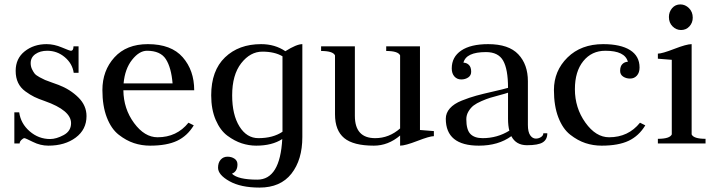

<svg xmlns="http://www.w3.org/2000/svg" viewBox="-20 -650 3238 870"><path d="M207 -20Q235 -20 268.5 -38Q302 -56 302 -92Q302 -150 183 -192Q154 -202 135.5 -211Q117 -220 95 -236Q73 -252 62 -275Q51 -298 51 -329Q51 -385 92 -417.5Q133 -450 191 -450Q225 -450 260.5 -435Q296 -420 301 -420Q313 -420 313 -440H336V-320H314Q308 -362 273.5 -391Q239 -420 194 -420Q162 -420 140.5 -405Q119 -390 119 -364Q119 -349 125 -336.5Q131 -324 137 -316.5Q143 -309 159.5 -300Q176 -291 184.5 -287.5Q193 -284 215.5 -276Q238 -268 246 -265Q298 -245 335 -208.5Q372 -172 372 -124Q372 -63 323 -26.5Q274 10 199 10Q163 10 129 -7Q95 -24 91 -24Q85 -24 77 -16Q69 -8 69 0H45V-141H67Q74 -90 114.5 -55Q155 -20 207 -20Z M539 -241Q540 -157 587.5 -92.5Q635 -28 694 -28Q781 -28 834 -94L858 -82Q829 -34 782.5 -12Q736 10 660 10Q622 10 587 -1.5Q552 -13 518 -39.5Q484 -66 464 -118Q444 -170 444 -242Q444 -330 498.5 -390Q553 -450 650 -450Q756 -450 808 -390.5Q860 -331 860 -241ZM540 -272H762Q756 -344 731.5 -382Q707 -420 646 -420Q611 -420 578.5 -379Q546 -338 540 -272Z M1350 -450V-29Q1350 74 1300.5 137Q1251 200 1156 200Q1071 200 1019.5 171Q968 142 968 110Q968 87 980 73.5Q992 60 1011 60Q1029 60 1042.5 69Q1056 78 1056 95Q1056 127 1031 137Q1058 164 1146 164Q1249 164 1259 -20Q1213 10 1141 10Q1108 10 1075.5 -0.5Q1043 -11 1010.5 -35Q978 -59 957.5 -106.5Q937 -154 937 -218Q937 -330 999.5 -390Q1062 -450 1163 -450Q1226 -450 1273 -418Q1324 -450 1350 -450ZM1260 -53V-65V-395Q1224 -416 1169 -416Q1114 -416 1073 -363.5Q1032 -311 1032 -218Q1032 -130 1065 -77Q1098 -24 1151 -24Q1217 -24 1260 -53Z M1883 -61Q1883 -61 1946 -56V-33Q1927 -33 1871.5 -11.5Q1816 10 1793 10V-36Q1739 10 1674 10Q1581 10 1539.5 -24.5Q1498 -59 1498 -132V-399Q1489 -419 1435 -419V-440H1588V-125Q1588 -24 1680 -24Q1743 -24 1793 -68V-399Q1784 -419 1730 -419V-440H1883Z M2080 -366Q2094 -366 2104.5 -356Q2115 -346 2115 -325Q2115 -308 2101.5 -299Q2088 -290 2070 -290Q2051 -290 2039 -303.5Q2027 -317 2027 -340Q2027 -392 2070 -421Q2113 -450 2192 -450Q2285 -450 2328.5 -404Q2372 -358 2372 -282V-84Q2372 -52 2382.5 -37Q2393 -22 2408 -22Q2421 -22 2431.5 -29Q2442 -36 2442 -46H2460Q2460 -18 2439.5 -5Q2419 8 2368 8Q2318 8 2297 -33Q2238 10 2150 10Q2000 10 2000 -112Q2000 -138 2018.5 -159Q2037 -180 2072 -194Q2107 -208 2138 -216.5Q2169 -225 2215.5 -235.5Q2262 -246 2282 -252Q2282 -336 2260 -375Q2238 -414 2182 -414Q2092 -414 2080 -366ZM2288 -58Q2282 -80 2282 -112V-230Q2271 -226 2244.5 -219Q2218 -212 2201.5 -207Q2185 -202 2162 -192Q2139 -182 2126 -172Q2113 -162 2103 -145.5Q2093 -129 2093 -110Q2093 -62 2111.5 -43Q2130 -24 2167 -24Q2233 -24 2288 -58Z M2723 -420Q2661 -420 2623 -373Q2585 -326 2585 -246Q2585 -161 2632.5 -94.5Q2680 -28 2740 -28Q2827 -28 2880 -94L2904 -82Q2875 -34 2828.5 -12Q2782 10 2706 10Q2668 10 2633 -1.5Q2598 -13 2564 -39.5Q2530 -66 2510 -118Q2490 -170 2490 -242Q2490 -329 2551.5 -389.5Q2613 -450 2713 -450Q2792 -450 2835 -423Q2878 -396 2878 -344Q2878 -321 2866 -307.5Q2854 -294 2835 -294Q2817 -294 2803.5 -303Q2790 -312 2790 -329Q2790 -350 2800.5 -360Q2811 -370 2825 -370Q2812 -420 2723 -420Z M2961 0V-21Q3015 -21 3024 -41V-379Q2962 -384 2961 -384V-407Q2980 -407 3035.5 -428.5Q3091 -450 3114 -450V-41Q3123 -21 3177 -21V0ZM3066 -514Q3044 -514 3027.5 -530.5Q3011 -547 3011 -573Q3011 -596 3025.5 -613Q3040 -630 3063 -630Q3085 -630 3102 -613Q3119 -596 3119 -570Q3119 -547 3104 -530.5Q3089 -514 3066 -514Z"/></svg>

Font: Judson
Style: Regular
Weight: 400
Version: Version 20110429